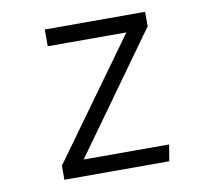

<svg xmlns="http://www.w3.org/2000/svg" viewBox="-65 -610 745 683"><g transform="rotate(-10 307.5 -269.0)"><path d="M194.4 -59H503.1L493.3 0H114.4V-50.8L422.6 -477.9H138.5V-538.5H501V-486.2Z"/></g></svg>

Font: Fira Code Light
Style: Regular
Weight: 300
Monospace: yes
Designer: Carrois Corporate, Edenspiekermann AG, Nikita Prokopov
Foundry: Carrois Corporate, Edenspiekermann AG, Nikita Prokopov
Version: Version 6.000; ttfautohint (v1.8.2) -l 8 -r 50 -G 200 -x 14 